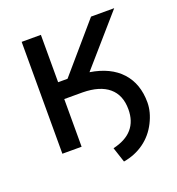

<svg xmlns="http://www.w3.org/2000/svg" viewBox="-121 -627 786 852"><g transform="rotate(-20 272.0 -201.0)"><path d="M312 -298.8Q407.2 -283.7 457.5 -228.5Q507.8 -173.3 507.8 -85.4Q507.8 -40 483.4 8.1Q459 56.2 417 86.4Q375 116.7 320.3 126L296.9 54.7Q418 26.9 418 -85.4Q418 -152.8 375.7 -188.5Q333.5 -224.1 252.9 -225.1H166V0H75.2V-528.3H166V-304.7H210.4L402.8 -528.3H512.2Z"/></g></svg>

Font: Roboto-ThirdPerson-AD3FC
Style: ThirdPerson-AD3FC
Weight: 400
Designer: Google
Version: Version 2.137; 2017